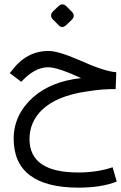

<svg xmlns="http://www.w3.org/2000/svg" viewBox="-20 -612 558 885"><path d="M286.8 -582.4 310.3 -558.8Q329.6 -539.6 310.3 -520.3L285.7 -496.8Q266.4 -478.6 250.4 -495.7L225.8 -520.3Q205.5 -539.6 224.7 -559.9L248.3 -582.4Q267.5 -601.6 286.8 -582.4ZM516 -279 513 -201Q459 -203 377 -190Q241 -170 173 -105Q116 -49 116 29Q116 184 343 183Q428 183 499 159L518 225Q447 253 341 253Q42 252 43 25Q44 -84 133 -164Q216 -237 354 -252Q243 -303 200 -302Q139 -301 78 -235L25 -275L34 -286Q103 -378 205 -377Q248 -377 343 -336Q460 -283 516 -279Z"/></svg>

Font: Vazir Code FD
Style: Code-FD
Weight: 400
Foundry: DejaVu fonts team - Redesigned by Saber Rastikerdar
Version: Version 1.1.2